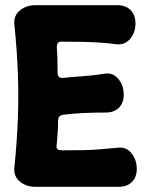

<svg xmlns="http://www.w3.org/2000/svg" viewBox="-20 -702 563 737"><path d="M500 -611Q500 -578 480 -553.5Q460 -529 427 -532Q390 -537 356.5 -539Q323 -541 289 -541.5Q255 -542 215 -542Q205 -542 201.5 -536Q198 -530 198 -520Q200 -493 200.5 -468.5Q201 -444 201 -423Q201 -411 207 -406.5Q213 -402 221 -403Q261 -407 298.5 -409.5Q336 -412 381 -419Q404 -423 420 -412Q436 -401 445.5 -382Q455 -363 455 -339Q455 -307 436.5 -288.5Q418 -270 386 -270Q338 -270 298.5 -268Q259 -266 226 -262Q216 -261 210 -256.5Q204 -252 203 -242Q203 -220 201.5 -195Q200 -170 197 -142Q196 -132 202 -128.5Q208 -125 218 -125Q260 -125 293 -125.5Q326 -126 359 -128.5Q392 -131 432 -135Q465 -139 485 -113.5Q505 -88 505 -54Q505 -22 486.5 -3.5Q468 15 436 15H114Q81 15 56.5 -5Q32 -25 35 -58Q45 -155 48.5 -244.5Q52 -334 48.5 -423Q45 -512 35 -609Q32 -642 56.5 -662Q81 -682 114 -682H431Q463 -682 481.5 -663Q500 -644 500 -611Z"/></svg>

Font: Winky Sans
Style: Bold
Weight: 700
Designer: Simon Atzbach
Foundry: typofactur
Version: Version 1.205